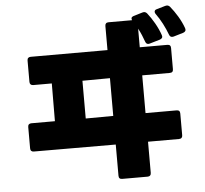

<svg xmlns="http://www.w3.org/2000/svg" viewBox="-60 -935 1120 1049"><g transform="rotate(-5 500.0 -411.0)"><path d="M915 -700 969 -716C981 -720 986 -728 982 -740C966 -786 937 -831 910 -864C903 -872 895 -874 884 -871L836 -857C828 -855 824 -850 824 -844C824 -840 825 -836 828 -832C854 -797 876 -753 891 -713C895 -701 903 -697 915 -700ZM568 50H707C719 50 726 44 726 31V-140H896C909 -140 915 -147 915 -159V-278C915 -291 909 -297 896 -297H726V-504H877C890 -504 896 -510 896 -523V-639C896 -652 890 -658 877 -658H726V-760C739 -736 750 -709 758 -686C762 -674 770 -670 781 -673L839 -690C851 -694 856 -702 852 -713C837 -758 809 -805 782 -839C775 -847 767 -849 757 -846L707 -831C695 -827 692 -819 697 -809H568C555 -809 549 -802 549 -790V-658H128C116 -658 109 -652 109 -639V-522C109 -510 116 -503 128 -503H230L229 -296H100C88 -296 81 -290 81 -277V-160C81 -147 88 -141 100 -141L549 -140V31C549 44 555 50 568 50ZM549 -297 398 -296V-503L549 -504Z"/></g></svg>

Font: LINE Seed JP_OTF ExtraBold
Style: Regular
Weight: 800
Designer: LY Corporation & Fontrix & Fontworks
Version: Version 1.013